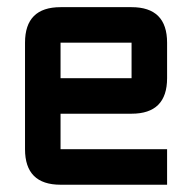

<svg xmlns="http://www.w3.org/2000/svg" viewBox="-20 -508 528 528"><path d="M146.5 -488.3H341.8Q439.5 -488.3 439.5 -390.6V-293Q439.5 -195.3 341.8 -195.3H146.5V-97.7H439.5V0H146.5Q48.8 0 48.8 -97.7V-390.6Q48.8 -488.3 146.5 -488.3ZM341.8 -390.6H146.5V-293H341.8Z"/></svg>

Font: BabelStone Runic Staveless
Style: Regular
Weight: 400
Designer: Andrew West
Foundry: BabelStone
Version: Version 3.002 March 14, 2022